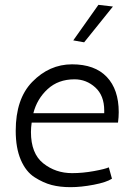

<svg xmlns="http://www.w3.org/2000/svg" viewBox="-20 -770 546 794"><path d="M108 -224Q108 -135 159 -94.5Q210 -54 278 -54Q322 -54 368.5 -62.5Q415 -71 430 -78L443 -31Q420 -16 367.5 -6Q315 4 271.5 4Q228 4 193.5 -5Q159 -14 123 -37Q87 -60 66 -109Q45 -158 45 -229Q45 -361 113 -431Q184 -504 278 -504Q372 -504 421.5 -452Q471 -400 471 -306Q471 -286 468 -263H111Q108 -242 108 -224ZM411 -313Q411 -375 374 -408.5Q337 -442 288 -442Q221 -442 177 -401.5Q133 -361 118 -302H411Q411 -308 411 -313ZM387 -750 447 -743 328 -595 283 -603Z"/></svg>

Font: Antic Slab
Style: Regular
Weight: 400
Designer: Santiago Orozco
Foundry: Santiago Orozco
Version: Version 001.002